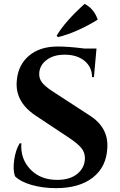

<svg xmlns="http://www.w3.org/2000/svg" viewBox="-20 -953 618 987"><path d="M277.8 -762.2 271 -769Q313 -841.3 415 -933.1Q463.4 -908.2 482.4 -852.1Q436 -822.8 380.9 -798.1Q325.7 -773.4 277.8 -762.2ZM251 -482.9 441.9 -358.9Q538.1 -296.9 531.7 -192.9Q527.3 -95.2 457.5 -40.5Q387.7 14.2 267.6 14.2Q199.7 14.2 142.1 -2.4Q84.5 -19 57.1 -46.9Q45.4 -79.1 53 -131.1Q60.5 -183.1 81.1 -216.3H89.8Q84 -136.2 137 -81.5Q189.9 -26.9 278.3 -28.3Q342.3 -29.3 379.4 -61Q416.5 -92.8 416.5 -140.6Q416.5 -169.9 397.7 -192.6Q378.9 -215.3 336.4 -243.7L162.1 -359.4Q55.7 -430.7 66.4 -539.1Q72.8 -618.2 128.4 -666Q184.1 -713.9 276.9 -713.9Q332.5 -713.9 413.1 -703.6H476.1L462.9 -556.6H453.1Q453.1 -608.4 414.6 -640.1Q376 -671.9 312.5 -671.9Q254.9 -671.9 219.2 -644.5Q183.6 -617.2 181.6 -575.7Q180.2 -548.3 197.5 -527.3Q214.8 -506.3 251 -482.9Z"/></svg>

Font: Cinzel Bold
Style: Regular
Weight: 700
Designer: Natanael Gama
Version: Version 1.001;PS 001.001;hotconv 1.0.56;makeotf.lib2.0.21325